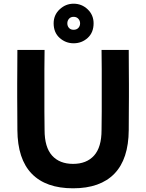

<svg xmlns="http://www.w3.org/2000/svg" viewBox="-20 -1003 790 1038"><path d="M74 -733H221Q220 -672 220 -628Q220 -584 220 -548.5Q220 -513 220 -478Q220 -443 220 -400.5Q220 -358 221 -300Q221 -207 261.5 -162Q302 -117 375 -117Q448 -117 488.5 -162Q529 -207 529 -300Q530 -358 530 -400.5Q530 -443 530 -478Q530 -513 530 -548.5Q530 -584 530 -628Q530 -672 529 -733H676Q676 -672 676.5 -628Q677 -584 677 -548.5Q677 -513 677 -478Q677 -443 676.5 -400.5Q676 -358 676 -300Q675 -143 598.5 -64Q522 15 375 15Q228 15 151.5 -64Q75 -143 74 -300Q74 -358 73.5 -400.5Q73 -443 73 -478Q73 -513 73 -548.5Q73 -584 73.5 -628Q74 -672 74 -733ZM378 -769Q335 -769 302.5 -798Q270 -827 270 -877Q270 -922 302.5 -952.5Q335 -983 378 -983Q422 -983 454 -952.5Q486 -922 486 -877Q486 -827 454 -798Q422 -769 378 -769ZM378 -842Q394 -842 403.5 -852Q413 -862 413 -877Q413 -891 403.5 -901.5Q394 -912 378 -912Q362 -912 353 -901.5Q344 -891 344 -877Q344 -862 353 -852Q362 -842 378 -842Z"/></svg>

Font: Kreadon
Style: Bold
Weight: 700
Designer: Reiya WATANABE
Foundry: StudioGnu
Version: Version 1.003; ttfautohint (v1.8.4.7-5d5b);gftools[0.9.32]